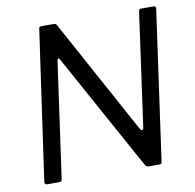

<svg xmlns="http://www.w3.org/2000/svg" viewBox="-82 -825 921 909"><g transform="rotate(-10 378.5 -371.0)"><path d="M716 -742Q726 -742 725 -730L624 -10Q623 0 612 0H563Q557 0 552 -2Q547 -4 543 -11L235 -571Q231 -578 227 -577Q223 -576 222 -567L144 -11Q143 -5 140.5 -2.5Q138 0 130 0H72Q66 0 63 -4Q60 -8 61 -15L163 -731Q164 -738 166 -740Q168 -742 175 -742H233Q240 -742 244 -739.5Q248 -737 251 -730L550 -182Q555 -174 560.5 -175Q566 -176 567 -186L643 -732Q645 -738 647 -740Q649 -742 655 -742Z"/></g></svg>

Font: Libre Franklin
Style: Italic
Weight: 400
Italic angle: -8°
Designer: Pablo Impallari, Rodrigo Fuenzalida, Nhung Nguyen
Foundry: Impallari Type
Version: Version 3.000